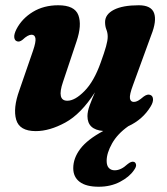

<svg xmlns="http://www.w3.org/2000/svg" viewBox="-20 -487 634 730"><path d="M551.5 -126Q561 -122.5 561.8 -110.2Q562.5 -98 553 -82.5Q523 -32.5 467.5 -7Q426.5 22 406 58.5Q385.5 95 385.5 124.5Q385.5 143 394 151.8Q402.5 160.5 416 160.5Q440 160.5 464.5 137.5Q479.5 125 489.5 128.5Q495.5 130.5 497.2 138.8Q499 147 489 160.5Q471.5 186 436 204.5Q400.5 223 355.5 223Q307.5 223 283 204.5Q258.5 186 258.5 152.5Q258.5 114.5 285.2 79Q312 43.5 372.5 11Q312.5 6 312.5 -45.5Q312.5 -63.5 321 -86.5Q329.5 -109.5 341 -136Q288 -53.5 228.2 -21Q168.5 11.5 116 11.5Q54 11.5 41.5 -32Q29 -75.5 53.5 -143.5L105.5 -294Q117 -327.5 114.8 -341.2Q112.5 -355 100 -355Q86 -355 66 -336Q53 -325.5 43.5 -330.5Q35.5 -333.5 34.2 -345.2Q33 -357 42.5 -376Q63.5 -416.5 105 -441.8Q146.5 -467 201.5 -467Q264 -467 278 -429.2Q292 -391.5 271 -329.5L219.5 -175.5Q195 -104 236 -104Q265 -104 301.2 -140.8Q337.5 -177.5 363 -249.5Q377 -288 383.2 -310.5Q389.5 -333 389.5 -347.5Q389.5 -362 384.5 -374.5Q379.5 -387 379.5 -403Q379.5 -432.5 413 -449.8Q446.5 -467 507.5 -467Q555 -467 565.8 -437.2Q576.5 -407.5 555 -353.5L485.5 -163Q472 -127 474 -113.2Q476 -99.5 489 -99.5Q496.5 -99.5 504.8 -104Q513 -108.5 526.5 -120Q541 -130.5 551.5 -126Z"/></svg>

Font: Fraunces 72pt Soft
Style: Bold Italic
Weight: 700
Italic angle: -16°
Version: Version 1.000;[b76b70a41]